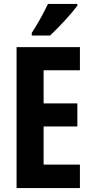

<svg xmlns="http://www.w3.org/2000/svg" viewBox="-20 -953 467 973"><path d="M372 -924V-933H223C202 -889 175 -839 141 -786V-773H234C280 -816 345 -887 372 -924ZM385 0V-119H201V-312H372V-429H201V-597H385V-714H64V0Z"/></svg>

Font: Noto Sans Georgian ExtraCondensed Bold
Style: Regular
Weight: 700
Width: 2
Designer: Monotype Design Team, Akaki Razmadze
Foundry: Google LLC
Version: Version 2.005